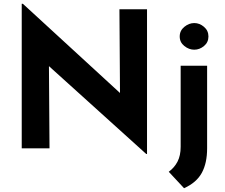

<svg xmlns="http://www.w3.org/2000/svg" viewBox="-20 -785 1188 1016"><path d="M754 30 239 -435 242 0H95V-765H101L615 -293L612 -736H758V30ZM954 211 873 124Q903 102 919.5 70Q936 38 936 -8V-437H1076V0Q1076 78 1048 129.5Q1020 181 954 211ZM931 -592Q931 -623 955.5 -643Q980 -663 1008 -663Q1036 -663 1059.5 -643Q1083 -623 1083 -592Q1083 -561 1059.5 -541.5Q1036 -522 1008 -522Q980 -522 955.5 -541.5Q931 -561 931 -592Z"/></svg>

Font: Reem Kufi Ink
Style: Bold
Weight: 700
Designer: Khaled Hosny
Version: Version 1.002